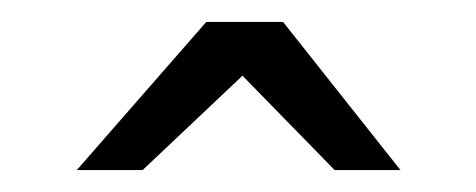

<svg xmlns="http://www.w3.org/2000/svg" viewBox="-20 -686 434 175"><path d="M168 -666H238L345 -531H285L201 -617L110 -531H50Z"/></svg>

Font: Exo Medium
Style: Regular
Weight: 500
Designer: Natanael Gama
Foundry: Natanael Gama
Version: Version 1.500; ttfautohint (v1.6)